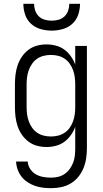

<svg xmlns="http://www.w3.org/2000/svg" viewBox="-20 -760 540 1003"><path d="M247 223Q226 223 204.5 220.5Q183 218 163 211Q143 204 124.5 192Q106 180 93 163.5Q80 147 72.5 126.5Q65 106 64 84H125Q126 105 138 123Q150 141 168 151Q186 161 206.5 164.5Q227 168 247 168Q266 168 284.5 163.5Q303 159 318.5 148Q334 137 345 121.5Q356 106 362.5 88.5Q369 71 371 52.5Q373 34 373 15V-98Q365 -75 350.5 -54.5Q336 -34 316.5 -19.5Q297 -5 272.5 1.5Q248 8 223 8Q198 8 173.5 1.5Q149 -5 129 -20Q109 -35 94.5 -56Q80 -77 72 -101Q64 -125 61 -150Q58 -175 58 -200V-320Q58 -345 61 -370Q64 -395 72 -419Q80 -443 94.5 -464Q109 -485 129 -500Q149 -515 173.5 -521.5Q198 -528 223 -528Q248 -528 272.5 -521.5Q297 -515 316.5 -500.5Q336 -486 350.5 -465.5Q365 -445 373 -422V-520H434V15Q434 41 430 67.5Q426 94 416 118.5Q406 143 389 164Q372 185 349 198.5Q326 212 300 217.5Q274 223 247 223ZM246 -47Q265 -47 283.5 -51.5Q302 -56 317.5 -66.5Q333 -77 344 -92.5Q355 -108 361.5 -126Q368 -144 370.5 -162.5Q373 -181 373 -200V-320Q373 -339 370.5 -357.5Q368 -376 361.5 -394Q355 -412 344 -427.5Q333 -443 317.5 -453.5Q302 -464 283.5 -468.5Q265 -473 246 -473Q227 -473 208.5 -468.5Q190 -464 174.5 -453.5Q159 -443 148 -427.5Q137 -412 130.5 -394Q124 -376 121.5 -357.5Q119 -339 119 -320V-200Q119 -181 121.5 -162.5Q124 -144 130.5 -126Q137 -108 148 -92.5Q159 -77 174.5 -66.5Q190 -56 208.5 -51.5Q227 -47 246 -47ZM250 -600Q221 -600 192.5 -608Q164 -616 142.5 -635.5Q121 -655 111.5 -683Q102 -711 102 -740H158Q158 -722 164 -704.5Q170 -687 183 -674.5Q196 -662 214 -657Q232 -652 250 -652Q268 -652 286 -657Q304 -662 317 -674.5Q330 -687 336 -704.5Q342 -722 342 -740H398Q398 -711 388.5 -683Q379 -655 357.5 -635.5Q336 -616 307.5 -608Q279 -600 250 -600Z"/></svg>

Font: Iosevka Fixed Light
Style: Regular
Weight: 300
Monospace: yes
Designer: Belleve Invis
Foundry: Belleve Invis
Version: Version 32.3.0